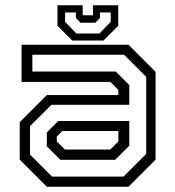

<svg xmlns="http://www.w3.org/2000/svg" viewBox="-20 -710 666 730"><path d="M158 0 55 -103V-245.5L158 -348.5H430V-368L399.5 -398.5H62V-540H468.5L571.5 -437V-103L468.5 0ZM209.5 -102.5 158 -153.5V-206.5L201.5 -250H471.5V-156L418 -102.5ZM178 -38.5H449.5L536 -125V-417.5L451.5 -502H103V-438H420L471.5 -386.5V-311.5H175.5L94 -230.5V-122.5ZM227 -141.5H399.5L430 -172V-212H217L196 -191V-172ZM254.5 -556 198.5 -612V-690H294.5V-652H333.5V-690H429.5V-612L373.5 -556ZM270.5 -582.5H358L401 -627V-662.5H360V-642L342.5 -623.5H286L268.5 -642V-662.5H227.5V-627Z"/></svg>

Font: Tourney Thin
Style: Regular
Weight: 400
Version: Version 1.015